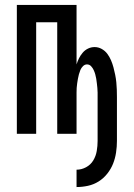

<svg xmlns="http://www.w3.org/2000/svg" viewBox="-20 -540 540 775"><path d="M289 215V145Q309 145 327.5 135Q346 125 356.5 107.5Q367 90 370.5 69.5Q374 49 374 29V-148Q374 -157 374 -166.5Q374 -176 373 -185Q372 -194 371 -203.5Q370 -213 368.5 -222Q367 -231 364.5 -240Q362 -249 358 -257.5Q354 -266 347.5 -273Q341 -280 331 -280Q322 -280 315 -273Q308 -266 304.5 -257.5Q301 -249 298.5 -240Q296 -231 294.5 -222Q293 -213 291.5 -203.5Q290 -194 289.5 -185Q289 -176 289 -166.5Q289 -157 289 -148V0H211V-450H126V0H48V-520H289V-280Q293 -293 299 -305Q305 -317 314 -327.5Q323 -338 335.5 -344Q348 -350 362 -350Q377 -350 390.5 -342.5Q404 -335 413 -323Q422 -311 428 -297Q434 -283 438 -268Q442 -253 445 -238Q448 -223 449.5 -208Q451 -193 451.5 -178Q452 -163 452 -148V29Q452 52 448.5 75.5Q445 99 436.5 120.5Q428 142 413 161Q398 180 378 192.5Q358 205 335 210Q312 215 289 215Z"/></svg>

Font: Iosevka MaddieWtf
Style: Regular
Weight: 400
Monospace: yes
Designer: Belleve Invis
Foundry: Belleve Invis
Version: Version 31.3.0; ttfautohint (v1.8.3)